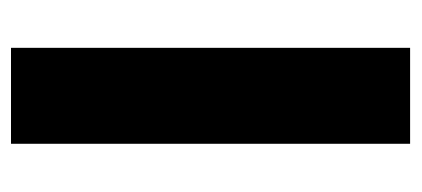

<svg xmlns="http://www.w3.org/2000/svg" viewBox="-224 -526 751 342"><g transform="rotate(-90 151.0 -355.5)"><path d="M236.3 0H65.4V-710.9H236.3Z"/></g></svg>

Font: Sadagaat-English
Style: Regular
Weight: 900
Designer: Ahmed alsheikh
Foundry: Ahmed alsheikh Design
Version: Version 2.137;January 17, 2018;FontCreator 11.0.0.2408 64-bi